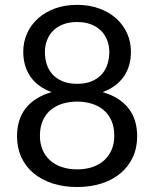

<svg xmlns="http://www.w3.org/2000/svg" viewBox="-20 -744 620 772"><path d="M392.5 -373.5Q459.5 -354.5 495.5 -310Q531.5 -265.5 531.5 -196Q531.5 -149 513.8 -111.2Q496 -73.5 464.2 -47Q432.5 -20.5 388 -6.2Q343.5 8 290 8Q236.5 8 192 -6.2Q147.5 -20.5 115.5 -47Q83.5 -73.5 66 -111.2Q48.5 -149 48.5 -196Q48.5 -265.5 84.5 -310Q120.5 -354.5 187.5 -373.5Q131 -394.5 102.2 -436.2Q73.5 -478 73.5 -536Q73.5 -575.5 89 -610Q104.5 -644.5 133 -670Q161.5 -695.5 201.2 -710Q241 -724.5 290 -724.5Q338.5 -724.5 378.5 -710Q418.5 -695.5 447 -670Q475.5 -644.5 491 -610Q506.5 -575.5 506.5 -536Q506.5 -478 477.8 -436.2Q449 -394.5 392.5 -373.5ZM160.5 -534.5Q160.5 -510 167.5 -487Q174.5 -464 190 -446.2Q205.5 -428.5 230.2 -417.8Q255 -407 290 -407Q325 -407 349.8 -417.8Q374.5 -428.5 390 -446.2Q405.5 -464 412.5 -487Q419.5 -510 419.5 -534.5Q419.5 -559.5 411.2 -581.5Q403 -603.5 386.8 -620Q370.5 -636.5 346.2 -646Q322 -655.5 290 -655.5Q258 -655.5 233.8 -646Q209.5 -636.5 193.2 -620Q177 -603.5 168.8 -581.5Q160.5 -559.5 160.5 -534.5ZM439.5 -197.5Q439.5 -234.5 427.2 -260.8Q415 -287 394.2 -303.5Q373.5 -320 346.5 -327.8Q319.5 -335.5 290 -335.5Q260.5 -335.5 233.5 -327.8Q206.5 -320 185.8 -303.5Q165 -287 152.8 -260.8Q140.5 -234.5 140.5 -197.5Q140.5 -167.5 150.8 -142.8Q161 -118 180.2 -100.2Q199.5 -82.5 227.2 -72.8Q255 -63 290 -63Q325 -63 352.8 -72.8Q380.5 -82.5 399.8 -100.2Q419 -118 429.2 -142.8Q439.5 -167.5 439.5 -197.5Z"/></svg>

Font: Lato
Style: Regular
Weight: 400
Designer: Lukasz Dziedzic with Adam Twardoch and Botio Nikoltchev
Foundry: tyPoland Lukasz Dziedzic
Version: Version 2.010; 2014-09-01; http://www.latofonts.com/; ttfaut